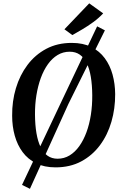

<svg xmlns="http://www.w3.org/2000/svg" viewBox="-20 -1016 754 1177"><path d="M320.5 10Q251.5 10 201.2 -15Q151 -40 118.8 -83.5Q86.5 -127 70.5 -184.2Q54.5 -241.5 54.5 -306.5Q53.5 -395 77.5 -475.2Q101.5 -555.5 148.5 -618Q195.5 -680.5 263.8 -716.8Q332 -753 420 -753Q489.5 -753 539.8 -728Q590 -703 622.2 -659.2Q654.5 -615.5 670 -559Q685.5 -502.5 686 -439.5Q686.5 -350.5 663 -269.5Q639.5 -188.5 592.8 -125.8Q546 -63 477.8 -26.5Q409.5 10 320.5 10ZM333 -43Q373 -43 406.5 -63.2Q440 -83.5 466 -120Q492 -156.5 510 -205.2Q528 -254 537 -312Q546 -370 545.5 -432.5Q545 -495 536.8 -544.5Q528.5 -594 511.8 -628.5Q495 -663 469.2 -681Q443.5 -699 407 -699Q367 -699 333.5 -679Q300 -659 274 -622.8Q248 -586.5 230.2 -538Q212.5 -489.5 203.2 -432.2Q194 -375 194.5 -313Q195 -249.5 203.5 -199.5Q212 -149.5 229 -114.5Q246 -79.5 271.8 -61.2Q297.5 -43 333 -43ZM115 117.5 359.5 -399.5 575.5 -854.5 623 -830 399 -378 163.5 141.5ZM423.5 -801 375 -836.5 527 -995.5 612.5 -934Q586 -905.5 551.8 -880.5Q517.5 -855.5 483.5 -835.5Q449.5 -815.5 423.5 -801Z"/></svg>

Font: Merriweather 28pt SemiBold
Style: Italic
Weight: 600
Italic angle: -7.8°
Version: Version 2.101